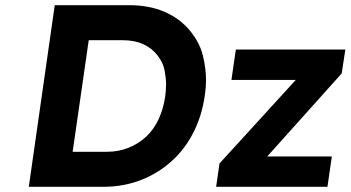

<svg xmlns="http://www.w3.org/2000/svg" viewBox="-20 -720 1351 740"><path d="M91 0 191 -700H478Q555 -700 614 -674.5Q673 -649 711.5 -602.5Q750 -556 762 -505.5Q774 -455 774 -413Q774 -383 769 -350Q758 -273 725 -208.5Q692 -144 640 -97.5Q588 -51 521.5 -25.5Q455 0 378 0ZM260 -135H392Q437 -135 475.5 -150.5Q514 -166 543.5 -193.5Q573 -221 591.5 -261Q610 -301 617 -350Q620 -374 620 -395Q620 -418 614.5 -448Q609 -478 587.5 -506Q566 -534 532.5 -549.5Q499 -565 454 -565H322ZM813 0 826 -90 1120 -412H872L889 -529H1311L1297 -437L1010 -117H1259L1242 0Z"/></svg>

Font: Lexend SemBd
Style: Italic
Weight: 600
Italic angle: -8.13011°
Designer: Bonnie Shaver-Troup, Thomas Jockin
Foundry: Lexend
Version: Version 1.007